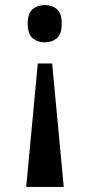

<svg xmlns="http://www.w3.org/2000/svg" viewBox="-20 -562 358 762"><path d="M157 -542Q186 -542 205.5 -526Q225 -510 225 -468Q225 -426 205.5 -410Q186 -394 157 -394Q130 -394 110 -410Q90 -426 90 -468Q90 -510 110 -526Q130 -542 157 -542ZM187 -310 233 180H84L130 -310Z"/></svg>

Font: Noto Serif Hebrew ExtraCondensed
Style: Bold
Weight: 700
Width: 2
Designer: Monotype Design Team
Foundry: Monotype Imaging Inc.
Version: Version 2.004; ttfautohint (v1.8.4.7-5d5b)